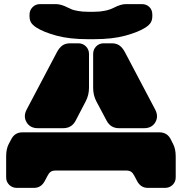

<svg xmlns="http://www.w3.org/2000/svg" viewBox="-20 -910 881 930"><path d="M155.8 -776.9Q137.2 -789.1 130.1 -801.5Q123 -814 123 -832V-838.9Q123 -860.4 137.7 -875.2Q152.3 -890.1 173.8 -890.1H251Q275.9 -890.1 309.1 -873Q321.8 -866.7 330.1 -863.5Q338.4 -860.4 358.9 -856.7Q379.4 -853 404.8 -853H436Q493.2 -853 532.2 -873Q565.4 -890.1 589.8 -890.1H667Q689 -890.1 703.4 -876.2Q717.8 -862.3 717.8 -838.9V-832Q717.8 -814 710.7 -801.5Q703.6 -789.1 685.1 -776.9Q649.9 -754.4 587.2 -737.3Q524.4 -720.2 436 -720.2H404.8Q316.4 -720.2 253.7 -737.3Q190.9 -754.4 155.8 -776.9ZM318.8 -700.2H359.9Q381.3 -700.2 396.2 -685.3Q411.1 -670.4 411.1 -648.9V-484.9Q411.1 -449.2 395 -418.9L346.2 -325.2Q327.1 -289.1 286.1 -289.1H163.1Q126 -289.1 108.9 -317.4Q91.8 -345.7 108.9 -378.9L254.9 -655.8Q267.1 -679.2 282.2 -689.7Q297.4 -700.2 318.8 -700.2ZM481.9 -700.2H522Q543.5 -700.2 558.6 -689.7Q573.7 -679.2 585.9 -655.8L731.9 -378.9Q749 -345.7 732.2 -317.4Q715.3 -289.1 678.2 -289.1H556.2Q516.6 -289.1 497.1 -324.2L446.8 -418.9Q431.2 -448.2 431.2 -484.9V-648.9Q431.2 -670.4 445.8 -685.3Q460.4 -700.2 481.9 -700.2ZM88.9 -269H752Q789.1 -269 806.2 -236.8L818.8 -211.9Q831.1 -188.5 831.1 -151.9V-50.8Q831.1 -29.3 816.2 -14.6Q801.3 0 779.8 0H695.8Q661.6 0 644 -33.2L630.9 -58.1Q624 -71.8 615.2 -77.9Q606.4 -84 590.8 -84H250Q234.4 -84 225.6 -77.9Q216.8 -71.8 210 -58.1L196.8 -33.2Q179.2 0 145 0H61Q39.6 0 24.7 -14.6Q9.8 -29.3 9.8 -50.8V-151.9Q9.8 -188.5 22 -211.9L35.2 -236.8Q52.2 -269 88.9 -269Z"/></svg>

Font: Nastup Soft
Style: Regular
Weight: 400
Designer: Maksym Kobuzan
Foundry: Zakznak
Version: Version 1.020;hotconv 1.0.109;makeotfexe 2.5.65596